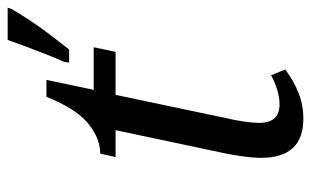

<svg xmlns="http://www.w3.org/2000/svg" viewBox="-175 -625 810 500"><g transform="rotate(-90 230.0 -375.0)"><path d="M319 -613Q333 -645 348.5 -685.5Q364 -726 376 -760H460L457 -751Q446 -731 427.5 -703Q409 -675 388 -647.5Q367 -620 351 -600H317ZM171 10Q69 10 69 -100Q69 -120 72.5 -145.5Q76 -171 80 -191L141 -479H71L80 -519Q120 -519 158.5 -550.5Q197 -582 228 -659H272L246 -536H357L345 -479H233L173 -194Q167 -169 163.5 -145Q160 -121 160 -105Q160 -52 208 -52Q227 -52 247.5 -58.5Q268 -65 284 -74L299 -37Q271 -16 239 -3Q207 10 171 10Z"/></g></svg>

Font: Noto Serif SemiCondensed
Style: Italic
Weight: 400
Width: 4
Italic angle: -12°
Designer: Monotype Design Team
Foundry: Monotype Imaging Inc.
Version: Version 2.013